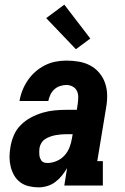

<svg xmlns="http://www.w3.org/2000/svg" viewBox="-20 -799 540 827"><path d="M146 8Q125 8 104 3Q83 -2 67 -14Q51 -26 41 -43.5Q31 -61 26 -81Q21 -101 21 -122.5Q21 -144 25 -166Q29 -191 39.5 -216Q50 -241 69.5 -260.5Q89 -280 113.5 -293Q138 -306 163.5 -313.5Q189 -321 215 -323.5Q241 -326 266 -326H311L315 -353Q317 -367 317 -381.5Q317 -396 311 -408Q305 -420 292.5 -426.5Q280 -433 266 -433Q253 -433 239 -428.5Q225 -424 214 -414Q203 -404 197 -391Q191 -378 188 -364H64Q68 -388 77 -410.5Q86 -433 100 -453.5Q114 -474 133 -490.5Q152 -507 174 -518Q196 -529 219.5 -533.5Q243 -538 266 -538Q293 -538 319.5 -533.5Q346 -529 368.5 -517Q391 -505 407.5 -485.5Q424 -466 432.5 -441.5Q441 -417 441.5 -390Q442 -363 437 -335L399 -105H423V0H257L269 -75Q259 -58 246.5 -42.5Q234 -27 218 -15Q202 -3 183 2.5Q164 8 146 8Q146 8 146 8Q146 8 146 8ZM185 -97Q204 -97 224 -105.5Q244 -114 258 -129.5Q272 -145 279.5 -164.5Q287 -184 290 -204L293 -221H266Q255 -221 243.5 -220Q232 -219 220.5 -217Q209 -215 197.5 -211Q186 -207 175.5 -200.5Q165 -194 158.5 -183.5Q152 -173 150 -161Q149 -154 149 -146.5Q149 -139 149.5 -132Q150 -125 152.5 -118.5Q155 -112 159 -106.5Q163 -101 170 -99Q177 -97 185 -97ZM307 -587 179 -721 257 -779 369 -633Z"/></svg>

Font: Iosevka Slab Extrabold Oblique
Style: Regular
Weight: 800
Italic angle: -9°
Monospace: yes
Designer: Belleve Invis
Foundry: Belleve Invis
Version: Version 11.1.1; ttfautohint (v1.8.3)